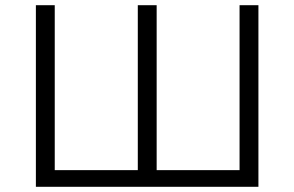

<svg xmlns="http://www.w3.org/2000/svg" viewBox="-20 -720 1134 740"><path d="M118.3 0V-700H191V-44L171.8 -64.3H528.8L511.1 -44V-700H583.8V-44L564 -64.3H923L903.3 -44V-700H976V0Z"/></svg>

Font: Montserrat Alternates Thin
Style: Regular
Weight: 100
Designer: Julieta Ulanovsky
Foundry: Julieta Ulanovsky
Version: Version 9.000